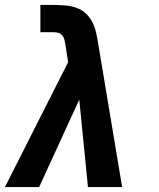

<svg xmlns="http://www.w3.org/2000/svg" viewBox="-22 -755 642 775"><path d="M-2 0 253 -504 242 -575Q240 -585 238 -594.5Q236 -604 230 -611.5Q224 -619 214.5 -622Q205 -625 195 -625H141V-735H195Q220 -735 246 -732.5Q272 -730 294 -720.5Q316 -711 332 -693Q348 -675 357 -652Q363 -638 366 -623Q369 -608 372 -593L471 0H333L298 -353L136 0Z"/></svg>

Font: Iosevka SS04 XBd Ex Obl
Style: Regular
Weight: 800
Width: 7
Italic angle: -9°
Monospace: yes
Designer: Belleve Invis
Foundry: Belleve Invis
Version: Version 19.0.0; ttfautohint (v1.8.4)